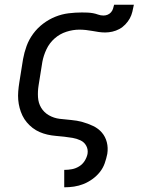

<svg xmlns="http://www.w3.org/2000/svg" viewBox="-20 -581 640 816"><path d="M253 215V141H254Q270 141 286 138Q302 135 316.5 126Q331 117 340 102.5Q349 88 352 73Q355 54 346.5 38.5Q338 23 322 15.5Q306 8 288.5 5Q271 2 253 0Q235 -2 217 -3.5Q199 -5 181.5 -9Q164 -13 148 -20Q132 -27 118.5 -37.5Q105 -48 94 -61Q83 -74 75.5 -89.5Q68 -105 63.5 -122Q59 -139 57.5 -156.5Q56 -174 57.5 -192.5Q59 -211 62 -230L78 -330Q83 -358 93 -385.5Q103 -413 121 -437.5Q139 -462 163.5 -480.5Q188 -499 215.5 -510Q243 -521 271.5 -524.5Q300 -528 328 -528Q340 -528 352 -527.5Q364 -527 375 -525Q386 -523 397 -519Q408 -515 420 -515Q429 -515 437.5 -518.5Q446 -522 452 -529Q458 -536 460.5 -544.5Q463 -553 465 -561H549Q546 -546 542.5 -531Q539 -516 531.5 -502.5Q524 -489 512.5 -477Q501 -465 487 -457.5Q473 -450 457.5 -446.5Q442 -443 427 -443Q413 -443 399.5 -445Q386 -447 372.5 -449.5Q359 -452 345 -453.5Q331 -455 317 -455Q290 -455 262 -446Q234 -437 212 -417.5Q190 -398 177.5 -371.5Q165 -345 160 -318L144 -218Q140 -193 141.5 -168Q143 -143 155 -123Q167 -103 188 -91Q209 -79 233.5 -76Q258 -73 282.5 -71Q307 -69 330.5 -62.5Q354 -56 376 -45.5Q398 -35 413 -17.5Q428 0 434 23.5Q440 47 436 73Q432 93 425 113Q418 133 404.5 150Q391 167 373 180Q355 193 335 201Q315 209 294.5 212Q274 215 254 215Z"/></svg>

Font: Iosevka Aile
Style: Italic
Weight: 400
Italic angle: -9°
Designer: Belleve Invis
Foundry: Belleve Invis
Version: Version 28.0.1; ttfautohint (v1.8.4)